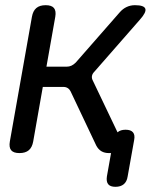

<svg xmlns="http://www.w3.org/2000/svg" viewBox="-20 -580 640 740"><path d="M425 140Q405 140 397 130Q389 120 392 100L408 10H400Q383 10 371 3Q359 -4 351 -19L252 -228Q248 -236 241 -240.5Q234 -245 224 -245H145L108 -35Q104 -12 91 -1Q78 10 55 10Q32 10 23 -1Q14 -12 18 -35L103 -515Q107 -538 120 -549Q133 -560 156 -560Q179 -560 188 -549Q197 -538 193 -515L159 -323H237Q247 -323 255.5 -327Q264 -331 272 -339L441 -532Q453 -546 468 -553Q483 -560 500 -560Q535 -560 540 -546.5Q545 -533 519 -504L344 -304Q336 -296 334.5 -287.5Q333 -279 337 -271L433 -70Q444 -80 464 -80Q484 -80 492.5 -70Q501 -60 497 -40L472 100Q469 120 457 130Q445 140 425 140Z"/></svg>

Font: Maple Mono Normal NL
Style: Italic
Weight: 400
Italic angle: -10°
Monospace: yes
Designer: subframe7536
Version: Version 7.000